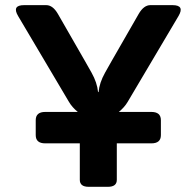

<svg xmlns="http://www.w3.org/2000/svg" viewBox="-20 -720 716 740"><path d="M49.8 -658.2Q24.9 -700.2 72.8 -700.2H158.2Q183.6 -700.2 203.1 -666.5L307.1 -485.4Q311.5 -478 333 -439.7Q354.5 -401.4 357.9 -365.2H359.9Q363.3 -401.4 384.8 -439.7Q406.2 -478 410.6 -485.4L514.6 -666.5Q534.2 -700.2 559.6 -700.2H645Q692.9 -700.2 668 -658.2L472.2 -327.6Q460 -306.6 438 -288.6H563.5Q600.1 -288.6 600.1 -256.8V-199.2Q600.1 -167.5 563.5 -167.5H430.2V-26.9Q430.2 0 396 0H321.8Q287.6 0 287.6 -26.9V-167.5H154.3Q117.7 -167.5 117.7 -199.2V-256.8Q117.7 -288.6 154.3 -288.6H279.8Q257.8 -306.6 245.6 -327.6Z"/></svg>

Font: Istok Web
Style: Bold
Weight: 700
Designer: Andrey V. Panov
Foundry: Andrey V. Panov
Version: Version 1.0.2g